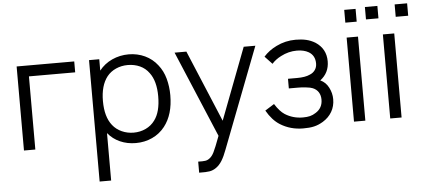

<svg xmlns="http://www.w3.org/2000/svg" viewBox="-60 -893 2824 1280"><g transform="rotate(-5 1351.5 -252.5)"><path d="M458.5 -489.5H149V0H73V-562.5H458.5Z M1077 -282.5Q1077 -153.5 1015.5 -75Q981 -31 930.5 -7.8Q880 15.5 821 15.5Q763.5 15.5 715.5 -5.8Q667.5 -27 634.5 -67.5V250H557.5V-562.5H626V-486.5Q660 -530 712 -554Q764.5 -578 824 -578Q852.5 -578 880 -572Q907.5 -566 932 -554.5Q956.5 -543 977.8 -526Q999 -509 1015.5 -487.5Q1048 -447 1062.5 -393.8Q1077 -340.5 1077 -282.5ZM996 -282.5Q996 -384 953.5 -440.5Q929.5 -474 892.5 -490.8Q855.5 -507.5 811.5 -507.5Q769 -507.5 732.5 -491.2Q696 -475 672 -445Q626 -386 626 -282.5Q626 -176.5 672 -119Q696 -88.5 733 -71.8Q770 -55 812.5 -55Q856 -55 893.2 -72.5Q930.5 -90 954.5 -123Q996 -178 996 -282.5Z M1670.5 -561.5 1412 110.5Q1395.5 155.5 1377.8 184Q1360 212.5 1337 228Q1317 242 1294 246Q1271.5 250 1223.5 249V175Q1255 176 1271 173.5Q1286.5 171.5 1300.5 160.5Q1317.5 148 1330.5 121.5Q1337 108.5 1347.8 82Q1358.5 55.5 1373.5 15.5L1130 -562.5H1209L1410 -82.5L1592.5 -561.5Z M1811.5 -548Q1872 -578 1941 -578Q1980 -578 2011.5 -570.8Q2043 -563.5 2072 -546Q2142 -500 2142 -416.5Q2142 -339 2081.5 -293.5Q2118 -277 2137 -239.5Q2156.5 -202 2156.5 -161.5Q2156.5 -114.5 2135 -77.5Q2113.5 -40.5 2074 -16.5Q2059 -7.5 2044.2 -1.2Q2029.5 5 2013.5 8.8Q1997.5 12.5 1979.8 14Q1962 15.5 1941 15.5Q1855.5 15.5 1787.5 -27Q1737 -58.5 1699 -125L1760.5 -163.5Q1792.5 -112.5 1825 -91.5Q1878.5 -57.5 1945 -57.5Q1973 -57.5 1992.8 -62.5Q2012.5 -67.5 2031.5 -80Q2078.5 -109 2078.5 -165.5Q2078.5 -194 2065.5 -214.8Q2052.5 -235.5 2027 -246Q2013 -252 1984.5 -255Q1970.5 -257 1956.5 -257.8Q1942.5 -258.5 1928.5 -258.5H1868V-323H1928.5Q1984 -323 2014.5 -337.5Q2037 -346 2050.2 -364.5Q2063.5 -383 2063.5 -408.5Q2063.5 -461.5 2022 -486.5Q1990 -505 1943 -505Q1887 -505 1835.5 -478Q1798 -459 1774 -431.5L1725 -483.5Q1760 -523 1811.5 -548Z M2357.5 -748V-662.5H2281.5V-748ZM2357.5 -562.5V0H2281.5V-562.5Z M2504 -755V-672H2420.5V-755ZM2703 -755V-672H2619.5V-755ZM2600 -562.5V0H2524V-562.5Z"/></g></svg>

Font: Russisch Sans
Style: Regular
Weight: 400
Designer: Michael Sharanda (font) & Cristiano Sobral (main changes)
Foundry: Michael Sharanda
Version: Version 2.00;October 25, 2020;FontCreator 13.0.0.2681 64-bit